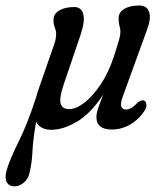

<svg xmlns="http://www.w3.org/2000/svg" viewBox="-78 -462 581 696"><path d="M117.5 -298.5Q121 -308 123.2 -318.2Q125.5 -328.5 125.5 -340Q125.5 -350.5 120.5 -362.8Q115.5 -375 116 -389.5Q115.5 -411.5 136.5 -424Q157.5 -436.5 191.5 -436.5Q217 -436.5 223.8 -411Q230.5 -385.5 214.5 -337L152.5 -154.5Q136.5 -107.5 141.8 -87Q147 -66.5 173 -66.5Q198 -66.5 228.2 -90Q258.5 -113.5 287 -156Q315.5 -198.5 334.5 -256.5Q349 -301 353.8 -318.2Q358.5 -335.5 358.5 -346.5Q358.5 -357 355 -369Q351.5 -381 352 -396Q352 -417.5 372.5 -429.8Q393 -442 426.5 -442Q455 -442 462.8 -417.8Q470.5 -393.5 454 -351.5L368.5 -116Q357.5 -87.5 361.5 -76.2Q365.5 -65 378.5 -65Q388 -65 398 -70.8Q408 -76.5 422 -91Q437 -102 446 -96.5Q451.5 -93 452.8 -82.8Q454 -72.5 444.5 -58.5Q425 -28.5 393.8 -10.5Q362.5 7.5 327 7.5Q271.5 7.5 271.5 -37.5Q271.5 -51.5 278 -70.5Q284.5 -89.5 295.5 -118Q249.5 -49 199.8 -20.2Q150 8.5 108.5 8.5Q67.5 8.5 53 -21Q41.5 44.5 39.5 88.8Q37.5 133 28 168.5Q22.5 189 7 201.2Q-8.5 213.5 -25.5 213.5Q-45.5 213.5 -53.5 198.2Q-61.5 183 -54.5 157.5Q-44 118.5 -11.2 53Q21.5 -12.5 53 -109.5Q57 -124.5 62.5 -140.5Z"/></svg>

Font: Fraunces 144pt SuperSoft
Style: Italic
Weight: 400
Italic angle: -16°
Version: Version 1.000;[b76b70a41]